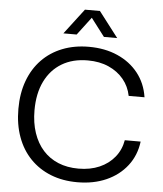

<svg xmlns="http://www.w3.org/2000/svg" viewBox="-61 -991 894 1053"><g transform="rotate(5 385.5 -465.0)"><path d="M403.6 8.6Q323.1 8.6 257.6 -17.4Q192.1 -43.3 144.8 -92.2Q97.4 -141.1 72.4 -210.1Q47.3 -279 47.3 -364.3Q47.3 -450.3 72.7 -519.1Q98.1 -587.9 145.1 -636.4Q192.1 -685 257.6 -710.9Q323.1 -736.9 403.6 -736.9Q492 -736.9 561.4 -706.2Q630.9 -675.6 675.1 -619.9Q719.3 -564.1 730.9 -487.7H643.7Q633.6 -539.3 601.4 -578.3Q569.3 -617.3 519.2 -639.6Q469.1 -662 403.6 -662Q321 -662 261.1 -626.1Q201.3 -590.3 168.6 -523.6Q136 -457 136 -364.3Q136 -295.3 154.8 -239.9Q173.6 -184.4 208.3 -145.8Q243 -107.1 292.3 -86.7Q341.6 -66.3 403.6 -66.3Q468.6 -66.3 519.1 -88.3Q569.7 -110.3 602.1 -150.4Q634.6 -190.4 643.7 -243.7H730.9Q721.4 -167.3 677.3 -110.4Q633.1 -53.4 563 -22.4Q492.9 8.6 403.6 8.6ZM257.1 -798.1 363.6 -937.9H446.1L553.3 -798.1H480.3L404.9 -897L330.1 -798.1Z"/></g></svg>

Font: Mona Sans ExtraLight
Style: Regular
Weight: 200
Designer: Deni Anggara
Foundry: GitHub
Version: Version 2.000